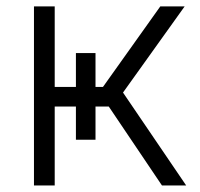

<svg xmlns="http://www.w3.org/2000/svg" viewBox="-20 -565 608 585"><path d="M146.7 -545.5V-300.1H211.3V-403.4H271V-300.1H293.7L468.4 -545.5H542.6L354.8 -283L547.2 0H473.4L311.4 -240.4H271V-139.2H211.3V-240.4H146.7V0H83.5V-545.5Z"/></svg>

Font: DeltaSans Light
Style: Regular
Weight: 300
Designer: Rasmus Andersson
Foundry: rsms
Version: Version 3.012